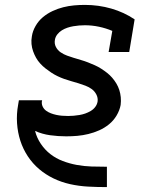

<svg xmlns="http://www.w3.org/2000/svg" viewBox="-20 -548 640 783"><path d="M415 215Q377 215 339.5 213Q302 211 266 203Q230 195 198 179.5Q166 164 139.5 141.5Q113 119 93.5 89.5Q74 60 63 26Q52 -8 49.5 -45.5Q47 -83 54 -121L57 -139H152L151 -136Q149 -124 154 -113.5Q159 -103 168 -96.5Q177 -90 187.5 -86Q198 -82 209.5 -79.5Q221 -77 233 -76Q245 -75 258 -75Q269 -75 280.5 -76Q292 -77 304 -79Q316 -81 327.5 -85Q339 -89 350 -95.5Q361 -102 368.5 -112Q376 -122 378 -134Q380 -149 373 -162.5Q366 -176 354.5 -184.5Q343 -193 328.5 -198.5Q314 -204 299.5 -208.5Q285 -213 270.5 -217Q256 -221 242 -226Q228 -231 214.5 -237.5Q201 -244 189 -252Q177 -260 165.5 -269Q154 -278 144 -289Q134 -300 127 -312.5Q120 -325 115 -339Q110 -353 108.5 -368.5Q107 -384 110 -400Q113 -421 125 -442Q137 -463 155 -478Q173 -493 194.5 -503Q216 -513 238 -518.5Q260 -524 282 -526Q304 -528 326 -528Q382 -528 434 -513Q486 -498 529 -469L507 -336H423L438 -422Q412 -433 383.5 -439Q355 -445 326 -445Q314 -445 302.5 -444Q291 -443 279 -441Q267 -439 255 -435Q243 -431 232.5 -424.5Q222 -418 214 -408Q206 -398 204 -386Q201 -370 208 -356.5Q215 -343 227.5 -334.5Q240 -326 254 -321Q268 -316 282.5 -311.5Q297 -307 311 -303Q325 -299 339 -293.5Q353 -288 366.5 -282Q380 -276 392.5 -268Q405 -260 416.5 -251Q428 -242 437.5 -231Q447 -220 454.5 -207.5Q462 -195 466.5 -181Q471 -167 472.5 -151.5Q474 -136 472 -120Q468 -98 455.5 -77Q443 -56 424.5 -41Q406 -26 384.5 -16.5Q363 -7 340.5 -1.5Q318 4 295.5 6Q273 8 250 8Q217 8 184.5 3.5Q152 -1 123 -14Q130 14 146.5 38.5Q163 63 185.5 80.5Q208 98 235.5 108.5Q263 119 292.5 124.5Q322 130 353 131Q384 132 415 132H416V215Z"/></svg>

Font: Iosevka HT Medium Extended
Style: Italic
Weight: 500
Width: 7
Italic angle: -9°
Monospace: yes
Designer: Belleve Invis
Foundry: Belleve Invis
Version: Version 32.3.0; ttfautohint (v1.8.4)